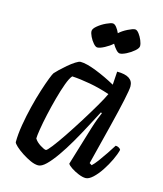

<svg xmlns="http://www.w3.org/2000/svg" viewBox="-107 -785 735 865"><g transform="rotate(15 260.5 -352.5)"><path d="M152 0Q136 0 116 -9Q96 -18 76 -31Q56 -44 42.5 -56.5Q29 -69 28 -75Q28 -112 35.5 -156.5Q43 -201 54 -245.5Q65 -290 77 -327.5Q89 -365 98.5 -389.5Q108 -414 112 -419Q117 -425 131 -438.5Q145 -452 161.5 -466Q178 -480 193.5 -490Q209 -500 217 -500Q244 -500 291 -481.5Q338 -463 383 -438L387 -500Q462 -500 462 -451Q462 -436 451 -384.5Q440 -333 420 -253Q400 -173 374 -70L385 -63Q396 -73 410.5 -92.5Q425 -112 440 -134.5Q455 -157 467 -176Q475 -176 482 -172Q489 -168 491 -163Q486 -142 473 -114.5Q460 -87 442.5 -60.5Q425 -34 406.5 -17Q388 0 373 0Q359 0 339.5 -8Q320 -16 304.5 -26.5Q289 -37 286 -44L340 -222Q349 -251 357 -272Q365 -293 369 -301L364 -304Q346 -270 324.5 -229Q303 -188 279.5 -147.5Q256 -107 232.5 -73.5Q209 -40 188.5 -20Q168 0 152 0ZM168 -76Q173 -76 192.5 -101Q212 -126 238.5 -165.5Q265 -205 292.5 -249Q320 -293 342.5 -331.5Q365 -370 375 -392Q328 -408 281.5 -416.5Q235 -425 197 -427Q186 -415 174.5 -383.5Q163 -352 152 -311.5Q141 -271 132 -230.5Q123 -190 118 -158.5Q113 -127 113 -115Q122 -100 141 -88Q160 -76 168 -76ZM272 -582Q264 -582 253.5 -594Q243 -606 235.5 -621.5Q228 -637 228 -647Q228 -658 245 -672Q262 -686 282.5 -695.5Q303 -705 312 -705Q321 -705 330 -693.5Q339 -682 345 -668Q360 -682 383 -693.5Q406 -705 416 -705Q425 -705 434.5 -692.5Q444 -680 450.5 -664.5Q457 -649 457 -638Q457 -628 441.5 -614.5Q426 -601 407 -591.5Q388 -582 377 -582Q369 -582 359 -593Q349 -604 341 -618Q327 -605 305.5 -593.5Q284 -582 272 -582Z"/></g></svg>

Font: Texturina
Style: Italic
Weight: 400
Italic angle: -11°
Designer: Guillermo Torres Carreño
Foundry: Omnibus-Type
Version: Version 1.002; ttfautohint (v1.8.3)